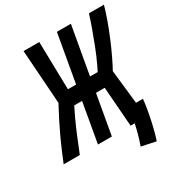

<svg xmlns="http://www.w3.org/2000/svg" viewBox="-238 -832 1062 1127"><g transform="rotate(-30 293.5 -268.0)"><path d="M189 0 311 -693.4H405.8L283.2 0ZM-43.5 0Q-27.8 -38.1 -12.9 -73.5Q2 -108.9 19.8 -147.7Q37.6 -186.5 61.5 -234.1Q85.4 -281.7 118.7 -343.8L205.6 -310.5Q175.3 -254.4 152.6 -205.6Q129.9 -156.7 109.6 -107.4Q89.4 -58.1 65.9 0ZM497.1 156.2 399.9 135.7Q413.1 99.1 423.1 62Q433.1 24.9 439.5 -6.8L457.5 -100.6H551.8Q549.3 -73.2 543.5 -37.6Q537.6 -2 529.5 35.2Q521.5 72.3 512.9 104.2Q504.4 136.2 497.1 156.2ZM410.2 0 384.3 -340.8 479 -336.4 516.1 0ZM474.1 -318.8 375.5 -324.7Q397.5 -360.8 419.4 -407.7Q441.4 -454.6 461.4 -505.9Q481.4 -557.1 498.8 -605.7Q516.1 -654.3 528.3 -693.4H629.9Q618.2 -651.4 600.3 -601.6Q582.5 -551.8 561 -500.5Q539.6 -449.2 517.1 -402.3Q494.6 -355.5 474.1 -318.8ZM200.2 -293.5 110.8 -324.7 85 -693.4H191.4ZM116.7 -268.6 135.3 -369.1H448.7L430.2 -268.6Z"/></g></svg>

Font: Cascadia Mono Medium
Style: Italic
Weight: 500
Italic angle: -10°
Monospace: yes
Designer: Aaron Bell
Foundry: Saja Typeworks
Version: Version 2407.024